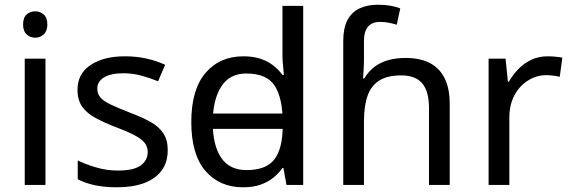

<svg xmlns="http://www.w3.org/2000/svg" viewBox="-20 -785 2422 815"><path d="M173 -536V0H85V-536ZM130 -737Q150 -737 165.5 -723.5Q181 -710 181 -681Q181 -653 165.5 -639Q150 -625 130 -625Q108 -625 93 -639Q78 -653 78 -681Q78 -710 93 -723.5Q108 -737 130 -737Z M692 -148Q692 -96 666 -61Q640 -26 592 -8Q544 10 478 10Q422 10 381.5 1Q341 -8 310 -24V-104Q342 -88 387.5 -74.5Q433 -61 480 -61Q547 -61 577 -82.5Q607 -104 607 -140Q607 -160 596 -176Q585 -192 556.5 -208Q528 -224 475 -244Q423 -264 386 -284Q349 -304 329 -332Q309 -360 309 -404Q309 -472 364.5 -509Q420 -546 510 -546Q559 -546 601.5 -536.5Q644 -527 681 -510L651 -440Q617 -454 580 -464Q543 -474 504 -474Q450 -474 421.5 -456.5Q393 -439 393 -409Q393 -387 406 -371.5Q419 -356 449.5 -341.5Q480 -327 531 -307Q582 -288 618 -268Q654 -248 673 -219.5Q692 -191 692 -148Z M841 -238V-303H1217V-238ZM1012 10Q912 10 852 -59.5Q792 -129 792 -267Q792 -405 852.5 -475.5Q913 -546 1013 -546Q1055 -546 1086 -535.5Q1117 -525 1140 -507Q1163 -489 1179 -467H1185Q1184 -480 1181.5 -505.5Q1179 -531 1179 -546V-760H1267V0H1196L1183 -72H1179Q1163 -49 1140 -30.5Q1117 -12 1085.5 -1Q1054 10 1012 10ZM1026 -63Q1111 -63 1145.5 -109.5Q1180 -156 1180 -250V-266Q1180 -366 1147 -419.5Q1114 -473 1025 -473Q954 -473 918.5 -416.5Q883 -360 883 -265Q883 -169 918.5 -116Q954 -63 1026 -63Z M1437 -611Q1437 -665 1454.5 -699Q1472 -733 1505.5 -749Q1539 -765 1585 -765Q1614 -765 1638.5 -760.5Q1663 -756 1679 -749L1664 -680Q1648 -685 1630.5 -688.5Q1613 -692 1593 -692Q1559 -692 1542 -671.5Q1525 -651 1525 -613V-535Q1525 -513 1523.5 -488Q1522 -463 1521 -452H1526Q1545 -483 1570.5 -502Q1596 -521 1629 -530Q1662 -539 1702 -539Q1762 -539 1803.5 -518Q1845 -497 1867 -453.5Q1889 -410 1889 -343V0H1801V-326Q1801 -398 1772 -431.5Q1743 -465 1683 -465Q1625 -465 1590.5 -443.5Q1556 -422 1540.5 -379Q1525 -336 1525 -271V0H1437Z M2304 -546Q2319 -546 2336.5 -544.5Q2354 -543 2367 -540L2356 -459Q2343 -462 2327.5 -464Q2312 -466 2298 -466Q2267 -466 2239 -453Q2211 -440 2189 -416.5Q2167 -393 2154.5 -360Q2142 -327 2142 -286V0H2054V-536H2126L2136 -438H2140Q2157 -468 2181 -492.5Q2205 -517 2236 -531.5Q2267 -546 2304 -546Z"/></svg>

Font: hexukannada05
Style: Book
Weight: 400
Designer: Jelle Bosma - Monotype Design Team
Foundry: Monotype Imaging Inc.
Version: Version 2.003